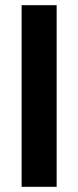

<svg xmlns="http://www.w3.org/2000/svg" viewBox="-20 -720 302 740"><path d="M63.3 0V-700H198.3V0Z"/></svg>

Font: Funnel Sans
Style: Bold
Weight: 700
Designer: NORD ID, Kristian Moeller
Foundry: Dicotype
Version: Version 1.000